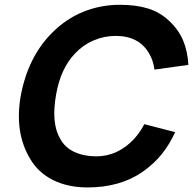

<svg xmlns="http://www.w3.org/2000/svg" viewBox="-20 -786 826 821"><path d="M729 -221Q705 -168.5 672.2 -127.5Q639.5 -86.5 589.5 -51Q493 15.5 354 15.5Q270.5 15.5 207 -16Q143.5 -47.5 108.5 -107.5Q41.5 -219.5 68.5 -375Q99 -541.5 202 -645Q262 -705.5 336 -735.5Q410 -765.5 492.5 -765.5Q561 -765.5 612 -750Q663 -734.5 702 -698Q744 -659 763.2 -612.5Q782.5 -566 785.5 -508.5L640.5 -488.5Q635 -529 617.5 -557.5Q574.5 -632.5 474 -632.5Q425.5 -632.5 380 -613Q334.5 -593.5 301 -557.5Q239.5 -493.5 220 -382.5Q198 -258.5 237.5 -192.5Q257.5 -155 298.2 -136.2Q339 -117.5 391.5 -117.5Q484 -117.5 554 -192.5Q567.5 -208 578.2 -223.5Q589 -239 597 -255Z"/></svg>

Font: Russisch Sans ExtraBold
Style: Italic
Weight: 800
Width: 4
Italic angle: -10°
Designer: Michael Sharanda (font) & Cristiano Sobral (main changes)
Foundry: Michael Sharanda
Version: Version 2.00;September 8, 2020;FontCreator 13.0.0.2681 64-bi